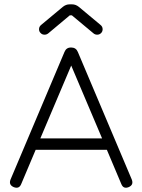

<svg xmlns="http://www.w3.org/2000/svg" viewBox="-20 -863 654 883"><path d="M43 -2.5C43 -2.5 43 -2.5 43 -2.5C27 -9.5 22 -21 28.5 -37.5C28.5 -37.5 28.5 -37.5 28.5 -37.5C28.5 -37.5 276.5 -624 276.5 -624C282 -637.5 291.5 -644.5 306 -644.5C306 -644.5 306 -644.5 306 -644.5C306 -644.5 309 -644.5 309 -644.5C322.5 -644 332.5 -637.5 338 -624C338 -624 338 -624 338 -624C338 -624 586 -37.5 586 -37.5C592.5 -21 588 -9.5 572 -2.5C572 -2.5 572 -2.5 572 -2.5C555.5 4 544.5 -0.5 538 -16.5C538 -16.5 538 -16.5 538 -16.5C538 -16.5 471.5 -174 471.5 -174C471.5 -174 144 -174 144 -174C144 -174 77.5 -16.5 77.5 -16.5C71 -0.5 59.5 4 43 -2.5ZM307.5 -561.5C307.5 -561.5 165.5 -226.5 165.5 -226.5C165.5 -226.5 449.5 -226.5 449.5 -226.5C449.5 -226.5 307.5 -561.5 307.5 -561.5ZM185 -703.5C185 -703.5 185 -703.5 185 -703.5C177.5 -703.5 171.5 -706 167 -711C162 -715.5 159.5 -721.5 159.5 -728.5C159.5 -728.5 159.5 -728.5 159.5 -728.5C159.5 -737 163 -743.5 170 -749C170 -749 170 -749 170 -749C170 -749 269 -831.5 269 -831.5C278.5 -839 288.5 -843 300 -843C300 -843 300 -843 300 -843C300 -843 311.5 -843 311.5 -843C323 -843 333 -839 342.5 -831.5C342.5 -831.5 342.5 -831.5 342.5 -831.5C342.5 -831.5 441.5 -749 441.5 -749C448.5 -743.5 452 -737 452 -728.5C452 -728.5 452 -728.5 452 -728.5C452 -721.5 449.5 -715.5 445 -711C440 -706 434 -703.5 427 -703.5C427 -703.5 427 -703.5 427 -703.5C420.5 -703.5 414.5 -705.5 409.5 -710C409.5 -710 409.5 -710 409.5 -710C409.5 -710 310.5 -792.5 310.5 -792.5C310.5 -792.5 301 -792.5 301 -792.5C301 -792.5 202.5 -710 202.5 -710C197 -705.5 191.5 -703.5 185 -703.5Z"/></svg>

Font: Jura-Fortis-Regular
Style: Regular
Weight: 500
Designer: Daniel Johnson, Alexei Vanyashin, Mirko Velimirovic
Foundry: Daniel Johnson
Version: ""